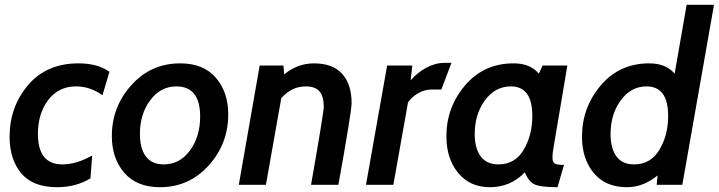

<svg xmlns="http://www.w3.org/2000/svg" viewBox="-20 -770 2995 800"><path d="M218 10Q117 10 68.5 -48Q20 -106 20 -200Q20 -325 97 -415.5Q174 -506 307 -506Q387 -506 436 -471L407 -373Q356 -410 297 -410Q224 -410 181 -353.5Q138 -297 138 -212Q138 -85 240 -85Q298 -85 364 -122L357 -27Q297 10 218 10Z M646 10Q550 10 498 -50Q446 -110 446 -203Q446 -325 527.5 -415.5Q609 -506 731 -506Q828 -506 879.5 -446Q931 -386 931 -293Q931 -171 849.5 -80.5Q768 10 646 10ZM715 -410Q649 -410 606 -352.5Q563 -295 563 -212Q563 -151 588 -118Q613 -85 662 -85Q729 -85 771.5 -143Q814 -201 814 -284Q814 -410 715 -410Z M1390 0H1276Q1329 -302 1329 -325Q1329 -369 1311 -389.5Q1293 -410 1254 -410Q1195 -410 1152 -361L1088 0H975L1062 -497H1161L1164 -460Q1220 -506 1288 -506Q1366 -506 1405.5 -462.5Q1445 -419 1445 -340Q1445 -306 1390 0Z M1861 -508 1819 -397H1777Q1749 -397 1721.5 -381Q1694 -365 1680 -343L1619 0H1505L1593 -497H1698L1691 -435Q1718 -467 1755.5 -487.5Q1793 -508 1832 -508Z M2344 -497 2286 -153Q2282 -132 2282 -115Q2282 -94 2291.5 -88.5Q2301 -83 2330 -83L2303 10Q2235 10 2209 -1Q2183 -12 2167 -52Q2107 10 2021 10Q1938 10 1889 -49.5Q1840 -109 1840 -202Q1840 -323 1918 -414.5Q1996 -506 2120 -506Q2190 -506 2225 -463L2241 -497ZM2109 -410Q2043 -410 2000.5 -352Q1958 -294 1958 -211Q1958 -153 1982.5 -119Q2007 -85 2057 -85Q2126 -85 2162 -146Q2198 -207 2198 -287Q2198 -410 2109 -410Z M2823 0H2716L2720 -39Q2660 10 2593 10Q2503 10 2454 -49Q2405 -108 2405 -200Q2405 -322 2483 -414Q2561 -506 2685 -506Q2755 -506 2791 -463L2841 -750H2955ZM2674 -410Q2609 -410 2566.5 -352Q2524 -294 2524 -211Q2524 -153 2548 -119Q2572 -85 2622 -85Q2691 -85 2727.5 -146Q2764 -207 2764 -287Q2764 -410 2674 -410Z"/></svg>

Font: Cabin
Style: SemiBold Italic
Weight: 600
Designer: Pablo Impallari
Foundry: Pablo Impallari. www.impallari.com Igino Marini. www.ikern.com
Version: Version 1.005